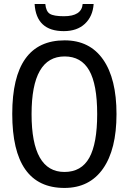

<svg xmlns="http://www.w3.org/2000/svg" viewBox="-20 -926 640 956"><path d="M300.8 9.8Q41 9.8 41 -358.9Q41 -725.1 301.8 -725.1Q426.8 -725.1 493.4 -629.6Q560.1 -534.2 560.1 -357.9Q560.1 -181.6 492.7 -85.9Q425.3 9.8 300.8 9.8ZM300.8 -69.8Q385.3 -69.8 424.6 -140.6Q463.9 -211.4 463.9 -357.9Q463.9 -505.9 424.1 -575.4Q384.3 -645 301.8 -645Q137.2 -645 137.2 -357.9Q137.2 -69.8 300.8 -69.8ZM446.3 -906.2Q441.9 -844.2 402.8 -807.6Q363.8 -771 297.4 -771Q160.6 -771 152.3 -906.2H205.6Q209 -869.1 228.3 -857.2Q247.6 -845.2 298.3 -845.2Q386.7 -845.2 391.6 -906.2Z"/></svg>

Font: Noto Mono
Style: Regular
Weight: 400
Designer: Monotype Design Team
Foundry: Monotype Imaging Inc.
Version: Version 1.00